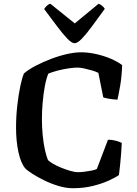

<svg xmlns="http://www.w3.org/2000/svg" viewBox="-20 -997 726 1017"><path d="M366 0Q330 0 290 -12Q250 -24 213.5 -42Q177 -60 150 -77.5Q123 -95 113 -106Q90 -134 77.5 -192Q65 -250 65 -321Q65 -380 71.5 -437.5Q78 -495 87.5 -540.5Q97 -586 107 -608Q131 -629 168.5 -648.5Q206 -668 249 -684.5Q292 -701 334 -710.5Q376 -720 409 -720Q448 -720 490 -710.5Q532 -701 568 -685.5Q604 -670 627 -652Q625 -591 616.5 -542.5Q608 -494 602 -469Q572 -471 554 -474.5Q536 -478 527 -481L501 -611Q488 -618 467 -624Q446 -630 425.5 -634.5Q405 -639 391 -639Q370 -639 340.5 -634.5Q311 -630 283 -622.5Q255 -615 236 -607Q225 -581 217.5 -540.5Q210 -500 206 -454Q202 -408 202 -367Q202 -325 206 -282.5Q210 -240 217.5 -205.5Q225 -171 234 -149Q242 -141 260.5 -130Q279 -119 303.5 -109Q328 -99 352 -92Q376 -85 395 -85Q409 -85 428 -87.5Q447 -90 465.5 -93.5Q484 -97 493 -102L552 -257Q574 -257 594 -251.5Q614 -246 625 -240Q624 -214 621.5 -182.5Q619 -151 616 -121.5Q613 -92 610 -70Q592 -57 556 -40.5Q520 -24 471.5 -12Q423 0 366 0ZM375 -768Q360 -768 336.5 -792.5Q313 -817 282.5 -857.5Q252 -898 214 -949Q219 -958 228 -966.5Q237 -975 247 -977L376 -873L502 -977Q512 -974 521.5 -966Q531 -958 535 -950Q497 -898 466.5 -856.5Q436 -815 413 -791.5Q390 -768 375 -768Z"/></svg>

Font: Texturina Medium 12pt SemiBold
Style: Regular
Weight: 600
Version: Version 1.002